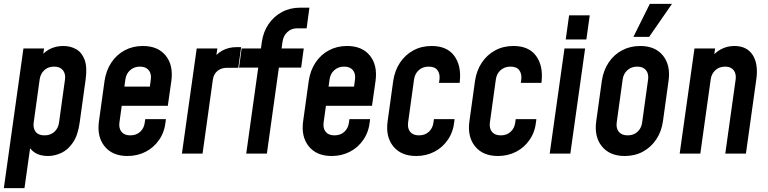

<svg xmlns="http://www.w3.org/2000/svg" viewBox="-20 -800 4000 1000"><path d="M0 180 102 -547.5H209.5L198 -468L182.5 -493Q204 -525 236.2 -542.8Q268.5 -560.5 310 -560.5Q346.5 -560.5 376.2 -544Q406 -527.5 420.5 -489.2Q435 -451 426 -386L395 -162Q386 -96 360.2 -58Q334.5 -20 300 -3.8Q265.5 12.5 229.5 12.5Q188 12.5 161 -5.2Q134 -23 122 -55L144 -79.5L107.5 180ZM211.5 -95Q243 -95 263.2 -113.5Q283.5 -132 287.5 -162L318.5 -386Q322.5 -416 307.5 -434.5Q292.5 -453 261.5 -453Q230.5 -453 210.5 -434.2Q190.5 -415.5 186.5 -386L155.5 -162Q151.5 -132 165.8 -113.5Q180 -95 211.5 -95Z M644 12.5Q565.5 12.5 524.8 -37.8Q484 -88 495.5 -169.5L524.5 -378.5Q532.5 -433 559.8 -474Q587 -515 629.2 -537.8Q671.5 -560.5 724 -560.5Q802.5 -560.5 843 -510.5Q883.5 -460.5 872.5 -378.5L854 -249H598.5L612.5 -349H760.5L765.5 -386Q769.5 -416 754.5 -434.5Q739.5 -453 708.5 -453Q678.5 -453 657.8 -434.5Q637 -416 633 -386L602 -162Q598 -132 612.8 -113.5Q627.5 -95 658.5 -95Q690.5 -95 710.5 -114Q730.5 -133 734 -162L736.5 -179.5H844L843 -169.5Q837.5 -114 809.8 -73Q782 -32 739 -9.8Q696 12.5 644 12.5Z M927.5 0 1004.5 -547.5H1112L1099.5 -461.5L1083.5 -484.5Q1106 -519.5 1138.8 -537Q1171.5 -554.5 1211.5 -554.5H1236L1221 -447H1162.5Q1133 -447 1112.8 -430.8Q1092.5 -414.5 1088.5 -384.5L1035 0Z M1262.5 0 1325 -448H1225L1238.5 -547.5H1339L1344 -583Q1351.5 -634.5 1378.8 -674.5Q1406 -714.5 1448.2 -737.2Q1490.5 -760 1542.5 -760H1591.5L1577 -652.5H1527.5Q1497.5 -652.5 1476.8 -633.2Q1456 -614 1451.5 -583L1446.5 -547.5H1562L1548.5 -448H1432.5L1370 0Z M1707.5 12.5Q1629 12.5 1588.2 -37.8Q1547.5 -88 1559 -169.5L1588 -378.5Q1596 -433 1623.2 -474Q1650.5 -515 1692.8 -537.8Q1735 -560.5 1787.5 -560.5Q1866 -560.5 1906.5 -510.5Q1947 -460.5 1936 -378.5L1917.5 -249H1662L1676 -349H1824L1829 -386Q1833 -416 1818 -434.5Q1803 -453 1772 -453Q1742 -453 1721.2 -434.5Q1700.5 -416 1696.5 -386L1665.5 -162Q1661.5 -132 1676.2 -113.5Q1691 -95 1722 -95Q1754 -95 1774 -114Q1794 -133 1797.5 -162L1800 -179.5H1907.5L1906.5 -169.5Q1901 -114 1873.2 -73Q1845.5 -32 1802.5 -9.8Q1759.5 12.5 1707.5 12.5Z M2347.5 -179.5 2346.5 -169.5Q2341 -114 2313.2 -73Q2285.5 -32 2242.5 -9.8Q2199.5 12.5 2147.5 12.5Q2069 12.5 2028.2 -37.8Q1987.5 -88 1999 -169.5L2028 -378.5Q2036 -432.5 2063.2 -473.5Q2090.5 -514.5 2132.8 -537.5Q2175 -560.5 2228 -560.5Q2307.5 -560.5 2345.2 -510Q2383 -459.5 2375 -378.5L2374 -368.5H2266.5L2269 -386Q2272.5 -414.5 2259 -433.8Q2245.5 -453 2212.5 -453Q2182 -453 2161.2 -434.5Q2140.5 -416 2136.5 -386L2105.5 -162Q2101.5 -132 2116.2 -113.5Q2131 -95 2162 -95Q2194 -95 2214 -114Q2234 -133 2237.5 -162L2240 -179.5Z M2773.5 -179.5 2772.5 -169.5Q2767 -114 2739.2 -73Q2711.5 -32 2668.5 -9.8Q2625.5 12.5 2573.5 12.5Q2495 12.5 2454.2 -37.8Q2413.5 -88 2425 -169.5L2454 -378.5Q2462 -432.5 2489.2 -473.5Q2516.5 -514.5 2558.8 -537.5Q2601 -560.5 2654 -560.5Q2733.5 -560.5 2771.2 -510Q2809 -459.5 2801 -378.5L2800 -368.5H2692.5L2695 -386Q2698.5 -414.5 2685 -433.8Q2671.5 -453 2638.5 -453Q2608 -453 2587.2 -434.5Q2566.5 -416 2562.5 -386L2531.5 -162Q2527.5 -132 2542.2 -113.5Q2557 -95 2588 -95Q2620 -95 2640 -114Q2660 -133 2663.5 -162L2666 -179.5Z M2843 0 2920 -547.5H3027.5L2950.5 0ZM2926.5 -594.5 2944 -720H3051.5L3034 -594.5Z M3234 12.5Q3155.5 12.5 3114.8 -37.8Q3074 -88 3085.5 -169.5L3114.5 -378.5Q3122.5 -433 3149.8 -474Q3177 -515 3219.5 -537.8Q3262 -560.5 3314.5 -560.5Q3393 -560.5 3433.2 -510.2Q3473.5 -460 3462 -378.5L3433 -169.5Q3425.5 -115 3398 -74Q3370.5 -33 3328.5 -10.2Q3286.5 12.5 3234 12.5ZM3249 -95Q3280 -95 3300.2 -113.5Q3320.5 -132 3324.5 -162L3355.5 -386Q3359.5 -416 3344.5 -434.5Q3329.5 -453 3298.5 -453Q3268.5 -453 3247.8 -434.5Q3227 -416 3223 -386L3192 -162Q3188 -132 3203 -113.5Q3218 -95 3249 -95ZM3279 -608 3364.5 -780H3480L3361 -608Z M3520 0 3597 -547.5H3704.5L3693 -465.5L3676 -487Q3698.5 -523 3732 -541.8Q3765.5 -560.5 3805 -560.5Q3869.5 -560.5 3900 -514Q3930.5 -467.5 3919 -386L3865 0H3757.5L3811.5 -386Q3815.5 -416 3801 -434.5Q3786.5 -453 3757 -453Q3726.5 -453 3706 -434.5Q3685.5 -416 3681.5 -386L3627.5 0Z"/></svg>

Font: Mohave Light SemiBold
Style: Italic
Weight: 600
Italic angle: -8°
Version: Version 2.003